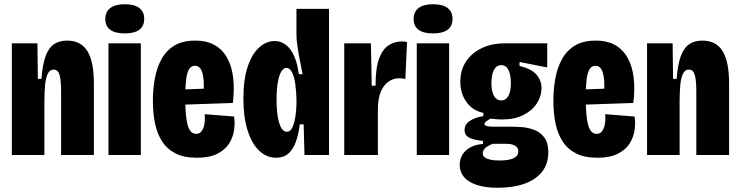

<svg xmlns="http://www.w3.org/2000/svg" viewBox="-20 -733 3501 908"><path d="M36 0V-328V-528H157L159 -360H176Q181 -427 195.5 -467Q210 -507 235.5 -524Q261 -541 297 -541Q363 -541 393.5 -491Q424 -441 424 -339V0H269V-299Q269 -354 261.5 -379Q254 -404 234 -404Q216 -404 206.5 -385.5Q197 -367 193.5 -334Q190 -301 190 -254V0Z M493 0V-528H646V0ZM570 -575Q524 -575 501 -592.5Q478 -610 478 -643Q478 -677 501.5 -695Q525 -713 570 -713Q616 -713 639 -695Q662 -677 662 -644Q662 -610 639 -592.5Q616 -575 570 -575Z M911 13Q850 13 810 -7.5Q770 -28 746.5 -64.5Q723 -101 713 -150Q703 -199 703 -256Q703 -310 712 -360.5Q721 -411 743 -452Q765 -493 804 -517Q843 -541 903 -541Q959 -541 996.5 -519Q1034 -497 1055.5 -457Q1077 -417 1083 -363Q1089 -309 1081 -246L815 -237V-309L958 -314L942 -276Q946 -332 942 -363.5Q938 -395 928 -408.5Q918 -422 902 -422Q884 -422 874 -405.5Q864 -389 860 -355.5Q856 -322 856 -272Q856 -183 867.5 -141.5Q879 -100 908 -100Q920 -100 928 -107Q936 -114 941 -126Q946 -138 948 -155.5Q950 -173 948 -193L1087 -182Q1092 -152 1087 -117.5Q1082 -83 1063 -53.5Q1044 -24 1007 -5.5Q970 13 911 13Z M1286 13Q1241 13 1206 -20Q1171 -53 1151 -116Q1131 -179 1131 -266Q1131 -357 1151.5 -418Q1172 -479 1206 -509Q1240 -539 1279 -539Q1309 -539 1332.5 -520.5Q1356 -502 1371.5 -467Q1387 -432 1393 -382H1411Q1402 -425 1395.5 -460.5Q1389 -496 1385.5 -523Q1382 -550 1382 -570V-691H1536V-257V0H1420L1416 -145H1398Q1392 -98 1379 -62Q1366 -26 1343.5 -6.5Q1321 13 1286 13ZM1336 -110Q1351 -110 1359.5 -124.5Q1368 -139 1373 -161Q1378 -183 1380 -206.5Q1382 -230 1382 -248V-264Q1382 -278 1380.5 -296.5Q1379 -315 1376.5 -335.5Q1374 -356 1368.5 -373Q1363 -390 1354.5 -401Q1346 -412 1334 -412Q1322 -412 1311.5 -396.5Q1301 -381 1294.5 -347.5Q1288 -314 1288 -261Q1288 -210 1294.5 -176Q1301 -142 1311.5 -126Q1322 -110 1336 -110Z M1608 0V-291V-528H1734L1738 -328H1756Q1756 -410 1772.5 -455Q1789 -500 1817.5 -518.5Q1846 -537 1880 -537Q1887 -537 1892.5 -536.5Q1898 -536 1905 -534L1897 -359Q1892 -361 1883.5 -362Q1875 -363 1868 -363Q1841 -363 1818 -347.5Q1795 -332 1781 -299.5Q1767 -267 1767 -213V0Z M1951 0V-528H2104V0ZM2028 -575Q1982 -575 1959 -592.5Q1936 -610 1936 -643Q1936 -677 1959.5 -695Q1983 -713 2028 -713Q2074 -713 2097 -695Q2120 -677 2120 -644Q2120 -610 2097 -592.5Q2074 -575 2028 -575Z M2334 155Q2275 155 2234.5 141.5Q2194 128 2174 104Q2154 80 2154 47Q2154 5 2184.5 -22Q2215 -49 2264 -52V-67Q2232 -69 2204.5 -79.5Q2177 -90 2177 -118Q2177 -145 2202 -161.5Q2227 -178 2266 -184V-199Q2215 -210 2186 -250.5Q2157 -291 2157 -347Q2157 -401 2183.5 -441.5Q2210 -482 2257.5 -505Q2305 -528 2367 -528H2568V-414L2437 -440V-421Q2495 -407 2518 -379Q2541 -351 2541 -316Q2541 -279 2519.5 -245Q2498 -211 2456 -189.5Q2414 -168 2355 -168Q2345 -168 2329.5 -169Q2314 -170 2300 -172Q2285 -164 2278 -157.5Q2271 -151 2271 -146Q2271 -142 2276.5 -139Q2282 -136 2291 -135Q2300 -134 2310 -134H2392Q2415 -134 2446 -132Q2477 -130 2506 -119Q2535 -108 2554 -83Q2573 -58 2573 -13Q2573 43 2542.5 80.5Q2512 118 2458.5 136.5Q2405 155 2334 155ZM2339 26Q2374 26 2394 20.5Q2414 15 2422.5 5.5Q2431 -4 2431 -16Q2431 -30 2424 -37.5Q2417 -45 2406 -48.5Q2395 -52 2383.5 -52.5Q2372 -53 2364 -53H2311Q2287 -44 2275 -33Q2263 -22 2263 -8Q2263 4 2272 11Q2281 18 2298 22Q2315 26 2339 26ZM2351 -258Q2372 -258 2384 -279Q2396 -300 2396 -340Q2396 -379 2384.5 -402Q2373 -425 2351 -425Q2328 -425 2316 -402.5Q2304 -380 2304 -340Q2304 -314 2309.5 -295.5Q2315 -277 2325.5 -267.5Q2336 -258 2351 -258Z M2805 13Q2744 13 2704 -7.5Q2664 -28 2640.5 -64.5Q2617 -101 2607 -150Q2597 -199 2597 -256Q2597 -310 2606 -360.5Q2615 -411 2637 -452Q2659 -493 2698 -517Q2737 -541 2797 -541Q2853 -541 2890.5 -519Q2928 -497 2949.5 -457Q2971 -417 2977 -363Q2983 -309 2975 -246L2709 -237V-309L2852 -314L2836 -276Q2840 -332 2836 -363.5Q2832 -395 2822 -408.5Q2812 -422 2796 -422Q2778 -422 2768 -405.5Q2758 -389 2754 -355.5Q2750 -322 2750 -272Q2750 -183 2761.5 -141.5Q2773 -100 2802 -100Q2814 -100 2822 -107Q2830 -114 2835 -126Q2840 -138 2842 -155.5Q2844 -173 2842 -193L2981 -182Q2986 -152 2981 -117.5Q2976 -83 2957 -53.5Q2938 -24 2901 -5.5Q2864 13 2805 13Z M3040 0V-328V-528H3161L3163 -360H3180Q3185 -427 3199.5 -467Q3214 -507 3239.5 -524Q3265 -541 3301 -541Q3367 -541 3397.5 -491Q3428 -441 3428 -339V0H3273V-299Q3273 -354 3265.5 -379Q3258 -404 3238 -404Q3220 -404 3210.5 -385.5Q3201 -367 3197.5 -334Q3194 -301 3194 -254V0Z"/></svg>

Font: Bricolage Grotesque 48pt Condensed ExtraBold
Style: Regular
Weight: 800
Width: 3
Designer: Mathieu Triay
Foundry: Atelier Triay
Version: Version 1.001;gftools[0.9.33.dev8+g029e19f]